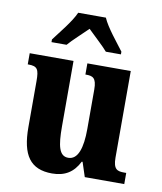

<svg xmlns="http://www.w3.org/2000/svg" viewBox="-86 -835 771 915"><g transform="rotate(10 299.5 -378.0)"><path d="M117 -619V-606H190C211 -631 257 -672 285 -700C311 -674 363 -627 380 -606H453V-619C425 -657 371 -721 352 -766H218C199 -721 145 -657 117 -619ZM228 10C290 10 331 -16 358 -70H362L385 0H576V-54H566C534 -54 513 -59 513 -117V-536H303V-482H306C338 -482 357 -476 357 -419V-228C357 -136 338 -77 291 -77C247 -77 236 -125 236 -219V-536H24V-482H27C71 -482 79 -468 79 -411V-188C79 -53 122 10 228 10Z"/></g></svg>

Font: Noto Serif Sinhala Condensed ExtraBold
Style: Regular
Weight: 800
Width: 3
Designer: Jelle Bosma - Monotype Design Team
Foundry: Monotype Imaging Inc.
Version: Version 2.007